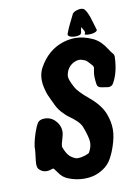

<svg xmlns="http://www.w3.org/2000/svg" viewBox="-97 -957 739 1021"><g transform="rotate(-10 273.0 -446.5)"><path d="M409.2 -756.8Q409.2 -757.8 411.1 -760.7Q413.1 -763.7 413.1 -765.6Q413.1 -772.5 397.5 -796.9Q392.6 -777.3 391.6 -767.6Q389.6 -752.9 357.4 -752.9Q348.6 -752.9 339.8 -754.9Q331.1 -756.8 325.2 -760.7Q319.3 -764.6 319.3 -770.5Q319.3 -771.5 320.3 -774.4Q333 -809.6 367.2 -876Q370.1 -878.9 375 -882.3Q379.9 -885.7 386.2 -887.7Q392.6 -889.6 398.4 -891.1Q404.3 -892.6 409.2 -892.6Q426.8 -892.6 432.6 -883.8Q436.5 -878.9 439.5 -874Q442.4 -869.1 444.3 -865.2Q446.3 -861.3 447.8 -857.4Q449.2 -853.5 450.7 -850.1Q452.1 -846.7 453.6 -843.3Q455.1 -839.8 456.1 -835.9Q457 -832 458 -828.6Q459 -825.2 460.4 -821.3Q461.9 -817.4 462.9 -813.5Q469.7 -791 475.6 -770.5Q476.6 -769.5 476.6 -767.6Q476.6 -762.7 469.7 -758.8Q462.9 -754.9 453.1 -752.9Q443.4 -751 432.6 -751Q409.2 -751 409.2 -756.8ZM120.1 -82Q119.1 -82 113.8 -80.1Q108.4 -78.1 100.1 -76.2Q91.8 -74.2 84 -74.2Q60.5 -74.2 43 -92.8Q35.2 -101.6 35.2 -121.1Q35.2 -133.8 39.1 -162.6Q43 -191.4 43 -203.1V-211.9Q43 -214.8 46.9 -234.9Q50.8 -254.9 61 -285.6Q71.3 -316.4 83 -335.9Q93.8 -351.6 121.1 -351.6Q162.1 -351.6 187.5 -315.4Q203.1 -293 203.1 -268.6Q203.1 -252 194.8 -226.1Q186.5 -200.2 186.5 -191.4Q186.5 -187.5 188.5 -181.6Q199.2 -154.3 211.4 -139.6Q223.6 -125 247.1 -115.2Q254.9 -113.3 260.7 -113.3Q277.3 -113.3 298.3 -120.1Q319.3 -127 322.3 -131.8Q337.9 -159.2 337.9 -185.5Q337.9 -210.9 315.4 -271.5Q307.6 -290 289.6 -307.1Q271.5 -324.2 252.9 -336.9Q234.4 -349.6 213.9 -372.6Q193.4 -395.5 181.6 -424.8Q180.7 -426.8 172.9 -442.4Q165 -458 159.2 -472.7Q153.3 -487.3 147.5 -510.7Q141.6 -534.2 141.6 -554.7Q141.6 -592.8 158.2 -622.1Q205.1 -706.1 286.1 -733.4Q322.3 -745.1 355.5 -745.1Q399.4 -745.1 449.2 -722.7Q472.7 -710.9 488.8 -694.8Q504.9 -678.7 518.1 -657.7Q531.2 -636.7 540 -627.9Q545.9 -621.1 545.9 -611.3Q543 -522.5 509.8 -468.8Q501 -457 484.4 -457L446.3 -462.9Q426.8 -466.8 424.8 -482.4Q420.9 -507.8 420.9 -525.4Q420.9 -541 423.8 -554.7Q426.8 -568.4 426.8 -571.3Q426.8 -577.1 423.8 -583Q418 -588.9 406.7 -602.1Q395.5 -615.2 388.7 -618.2Q368.2 -627 356.4 -627Q346.7 -627 335.9 -623Q294.9 -607.4 284.2 -564.5Q282.2 -558.6 282.2 -548.8Q282.2 -532.2 304.7 -490.2Q318.4 -462.9 375.5 -415.5Q432.6 -368.2 452.1 -317.4Q468.8 -274.4 468.8 -232.4Q468.8 -193.4 452.1 -143.6Q436.5 -96.7 416.5 -66.9Q396.5 -37.1 356.4 -17.6Q321.3 0 275.4 0Q231.4 0 189.5 -16.6Q160.2 -28.3 142.6 -54.2Q125 -80.1 120.1 -82Z"/></g></svg>

Font: Essays1743
Style: BoldItalic
Weight: 700
Italic angle: -10°
Designer: Based on the typeface in a 1743 English translation of the essays of Montaigne.  PostScript/TrueType font designed by Jo
Version: Version 002.100